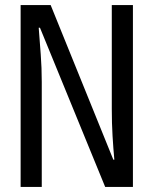

<svg xmlns="http://www.w3.org/2000/svg" viewBox="-20 -734 603 754"><path d="M61 0V-714H179L425 -107H429Q425 -150 422 -200Q419 -250 419 -307V-714H502V0H393L137 -625H132Q136 -572 140 -520Q144 -468 144 -412V0Z"/></svg>

Font: Noto Sans Mono SemiCondensed
Style: Regular
Weight: 400
Width: 4
Designer: Monotype Design Team
Foundry: Monotype Imaging Inc.
Version: Version 2.014